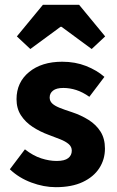

<svg xmlns="http://www.w3.org/2000/svg" viewBox="-20 -764 483 796"><path d="M211.3 12Q161.7 12 110 -7.2Q58.2 -26.5 20.8 -62.2L83.3 -144.9Q117.4 -118.2 150.9 -107.5Q184.3 -96.7 214.9 -96.7Q247.8 -96.7 262.7 -108.4Q277.6 -120 277.6 -139.4Q277.6 -155.8 264.5 -166.9Q251.3 -178 229.6 -186.6Q207.9 -195.3 180.7 -205.3Q145.3 -218.3 115.3 -238Q85.2 -257.7 66.8 -286Q48.5 -314.3 48.5 -352.8Q48.5 -422.6 100.6 -465.4Q152.7 -508.1 238 -508.1Q291.8 -508.1 336.6 -490.5Q381.3 -472.9 412.9 -445.3L350.4 -362.7Q323.1 -382.1 296.1 -390.8Q269.1 -399.4 242.6 -399.4Q213.9 -399.4 199.9 -388.4Q185.9 -377.5 185.9 -359.8Q185.9 -345.6 195.8 -335.7Q205.6 -325.9 226.1 -317.5Q246.7 -309.1 278.2 -299Q316.2 -286.4 347.4 -266.8Q378.6 -247.2 396.9 -218.2Q415.1 -189.2 415.1 -148Q415.1 -103.1 391.7 -66.9Q368.4 -30.8 323.1 -9.4Q277.8 12 211.3 12ZM105.8 -560.8 49.9 -613.1 158 -744.2H307.9L416 -613.1L360.1 -560.8L235 -652.9H231Z"/></svg>

Font: Source Sans 3 Variable
Style: Regular
Weight: 200
Designer: Paul D. Hunt
Foundry: Adobe Systems Incorporated
Version: Version 3.026